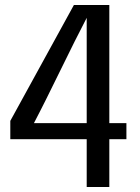

<svg xmlns="http://www.w3.org/2000/svg" viewBox="-20 -744 557 764"><path d="M483 -190H415V0H325V-190H21V-263L274 -724H415V-254H483ZM325 -673Q316 -656 299.5 -623Q283 -590 277 -579L163 -348Q155 -332 139 -300.5Q123 -269 115 -254H325Z"/></svg>

Font: Myanmar Chatu
Style: Regular
Weight: 400
Designer: Danh Hong
Foundry: Google Inc.
Version: Version 2.00 November 20, 2015